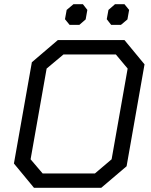

<svg xmlns="http://www.w3.org/2000/svg" viewBox="-20 -890 716 910"><path d="M46 -115 131 -595 254 -700H570L665 -585L580 -102L460 0H141ZM430 -68 509 -135 585 -565 529 -632H281L201 -565L125 -135L182 -68ZM288 -799 296 -843 328 -870H373L394 -843L386 -798L356 -772H310ZM486 -799 494 -843 525 -870H570L592 -843L584 -798L553 -772H507Z"/></svg>

Font: Chakra Petch
Style: Italic
Weight: 400
Italic angle: -10°
Designer: Katatrad Aksorn Co.,Ltd.
Foundry: Cadson Demak Co.,Ltd.
Version: Version 1.000; ttfautohint (v1.6)